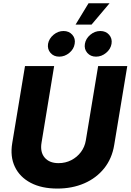

<svg xmlns="http://www.w3.org/2000/svg" viewBox="-20 -1125 786 1155"><path d="M324.7 9.3Q230.5 9.3 164.8 -25.1Q99.1 -59.6 69.6 -121.3Q40 -183.1 53.7 -264.6L130.4 -727.5H305.7L230 -267.6Q220.2 -210.9 248.5 -177.2Q276.9 -143.6 332 -143.6Q374 -143.6 408.9 -161.6Q443.8 -179.7 466.8 -210.4Q489.7 -241.2 496.1 -279.3L570.3 -727.5H745.6L667 -252.9Q653.8 -171.4 606.7 -112.5Q559.6 -53.7 487.1 -22.2Q414.6 9.3 324.7 9.3ZM336.4 -784.2Q303.2 -784.2 283.7 -806.9Q264.2 -829.6 269 -861.3Q274.9 -893.1 302 -915.8Q329.1 -938.5 362.3 -938.5Q395 -938.5 415 -915.8Q435.1 -893.1 429.2 -861.3Q424.3 -829.6 397 -806.9Q369.6 -784.2 336.4 -784.2ZM557.6 -784.2Q524.9 -784.2 505.1 -806.9Q485.4 -829.6 490.7 -861.3Q496.1 -893.1 523.2 -915.8Q550.3 -938.5 583.5 -938.5Q616.7 -938.5 636.5 -915.8Q656.2 -893.1 650.9 -861.3Q645.5 -829.6 618.2 -806.9Q590.8 -784.2 557.6 -784.2ZM434.6 -977.1 512.7 -1105.5H639.2L530.8 -977.1Z"/></svg>

Font: Inter Extra Bold
Style: Italic
Weight: 800
Italic angle: -9.39999°
Designer: Rasmus Andersson
Foundry: rsms
Version: Version 4.000;git-3c8e0fc